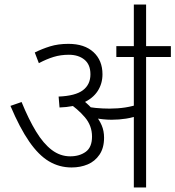

<svg xmlns="http://www.w3.org/2000/svg" viewBox="-20 -825 772 845"><path d="M623 -574V0H569V-574H492V-622H732V-574ZM281 -632Q352 -632 391.5 -595.5Q431 -559 431 -498Q431 -457 410 -424.5Q389 -392 347 -373Q305 -354 242 -352L238 -400Q312 -403 345 -428Q378 -453 378 -498Q378 -541 351.5 -562.5Q325 -584 283 -584Q247 -584 216 -574.5Q185 -565 151 -547L133 -594Q165 -610 200.5 -621Q236 -632 281 -632ZM438 -219Q438 -174 418 -144.5Q398 -115 366 -101.5Q334 -88 295 -88Q241 -88 195.5 -115Q150 -142 108.5 -202Q67 -262 26 -359L75 -376Q106 -300 138.5 -246.5Q171 -193 208 -165Q245 -137 289 -137Q330 -137 357.5 -157Q385 -177 385 -224Q385 -272 353.5 -309Q322 -346 275 -377L316 -384H345Q358 -374 372 -360.5Q386 -347 396 -333L399 -319Q417 -298 427.5 -273.5Q438 -249 438 -219ZM462 -347Q498 -347 531 -352Q564 -357 602 -370V-321Q567 -308 535.5 -303Q504 -298 471 -298Q454 -298 434 -300Q414 -302 397 -305.5Q380 -309 370 -313L334 -351L337 -361Q368 -353 400.5 -350Q433 -347 462 -347ZM569 -615V-805H623V-615Z"/></svg>

Font: Noto Sans Devanagari Light
Style: Regular
Weight: 300
Version: Version 2.003